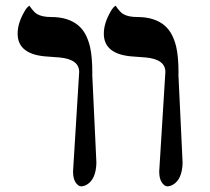

<svg xmlns="http://www.w3.org/2000/svg" viewBox="-20 -637 734 670"><path d="M535.6 -38.6 557.1 -385.7Q557.1 -430.2 488.3 -436.5Q468.8 -438 448.2 -439.5Q342.3 -445.3 342.3 -519.5Q342.3 -557.1 367.7 -599.6Q375 -611.8 383.3 -617.2Q399.4 -593.8 410.2 -587.9Q427.7 -577.6 459.2 -577.6Q490.7 -577.6 514.4 -569.8Q538.1 -562 554.2 -548.1Q570.3 -534.2 579.8 -515.4Q589.4 -496.6 594.7 -474.6Q603 -439.9 603 -379.4H602.5L617.2 -68.8Q615.7 -10.7 583 7.8Q573.2 13.2 563.7 13.2Q554.2 13.2 544.9 0Q535.6 -13.2 535.6 -38.6ZM234.9 -38.6 256.3 -385.7Q256.3 -430.2 187.5 -436.5Q168 -438 147.5 -439.5Q41.5 -445.3 41.5 -519.5Q41.5 -557.1 66.9 -599.6Q74.2 -611.8 82.5 -617.2Q98.6 -593.8 109.4 -587.9Q127 -577.6 158.4 -577.6Q189.9 -577.6 213.6 -569.8Q237.3 -562 253.4 -548.1Q269.5 -534.2 279.1 -515.4Q288.6 -496.6 293.9 -474.6Q302.2 -439.9 302.2 -379.4H301.8L316.4 -68.8Q314.9 -10.7 282.2 7.8Q272.5 13.2 262.9 13.2Q253.4 13.2 244.1 0Q234.9 -13.2 234.9 -38.6Z"/></svg>

Font: Cardo-Italic
Style: Italic
Weight: 400
Italic angle: -12°
Designer: David J. Perry
Foundry: David J. Perry
Version: Version 0.991